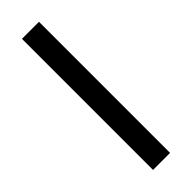

<svg xmlns="http://www.w3.org/2000/svg" viewBox="-240 -712 725 725"><g transform="rotate(-45 122.5 -350.0)"><path d="M77 0V-700H168V0Z"/></g></svg>

Font: Zen Kaku Gothic Antique Medium
Style: Regular
Weight: 500
Designer: Yoshimichi Ohira
Foundry: Positype
Version: Version 1.002